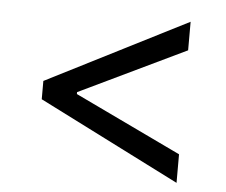

<svg xmlns="http://www.w3.org/2000/svg" viewBox="-43 -580 712 606"><g transform="rotate(5 313.5 -277.0)"><path d="M90.5 -305.2 537.3 -531.8V-441.3L196.1 -277.6L199.6 -283.1V-269.3L196.1 -274.9L537.3 -111.9V-21.4L90.5 -247.2Z"/></g></svg>

Font: Pretendard Variable
Style: Regular
Weight: 400
Designer: Base glyphs from Inter by Rasmus Andersson; Hangul glyphs from Noto Sans CJK(Source Han Sans) by Jang Soo-young and Kang
Foundry: Kil Hyung-jin
Version: Version 1.100;FEAKit 1.0